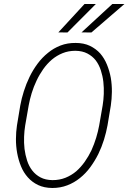

<svg xmlns="http://www.w3.org/2000/svg" viewBox="-20 -937 647 967"><path d="M521.5 -305.7 538.1 -405.3Q543 -438 543.5 -473.9Q543.9 -509.8 538.1 -544.9Q531.7 -579.6 518.8 -611.3Q505.9 -643.1 484.9 -667.5Q463.4 -691.4 432.9 -706.1Q402.3 -720.7 361.3 -720.7Q319.8 -721.2 284.9 -707.8Q250 -694.3 221.7 -670.9Q192.4 -647.5 169.2 -616.2Q146 -585 128.9 -549.8Q111.8 -514.6 100.1 -477.5Q88.4 -440.4 82 -405.3L65.4 -305.2Q60.5 -272.9 60.3 -237.1Q60.1 -201.2 66.4 -166.5Q72.8 -131.3 85.7 -99.6Q98.6 -67.9 120.1 -43.9Q141.6 -19.5 171.9 -5.1Q202.1 9.3 243.2 9.8Q284.2 9.8 319.1 -3.7Q354 -17.1 382.8 -40.5Q411.6 -63.5 434.6 -94.7Q457.5 -126 475.1 -161.1Q492.2 -196.3 503.7 -233.4Q515.1 -270.5 521.5 -305.7ZM497.1 -406.7 479.5 -305.2Q474.1 -275.4 464.4 -243.4Q454.6 -211.4 440.9 -180.7Q426.3 -149.9 407 -122.6Q387.7 -95.2 363.8 -74.2Q339.4 -53.7 309.6 -41.7Q279.8 -29.8 244.6 -29.8Q209 -30.3 184.1 -43.5Q159.2 -56.6 142.6 -78.1Q125.5 -100.1 116.5 -128.4Q107.4 -156.7 103.5 -187Q100.1 -217.8 101.3 -248.3Q102.5 -278.8 106.9 -305.2L124.5 -406.2Q129.9 -436 139.6 -468Q149.4 -500 164.1 -530.8Q178.2 -561 197.5 -588.4Q216.8 -615.7 241.2 -636.7Q265.6 -657.2 295.2 -669.2Q324.7 -681.2 359.9 -681.2Q395 -680.7 420.2 -667.5Q445.3 -654.3 461.9 -633.3Q478.5 -611.3 487.8 -583Q497.1 -554.7 500.5 -524.9Q503.9 -494.1 502.7 -463.6Q501.5 -433.1 497.1 -406.7ZM545.9 -917 390.6 -773.9 440.4 -773.4 606.9 -917ZM405.8 -917 273.9 -773.9 319.8 -773.4 462.9 -917Z"/></svg>

Font: Roboto Mono ExtraLight
Style: Italic
Weight: 250
Italic angle: -10°
Monospace: yes
Designer: Google
Version: Version 3.000